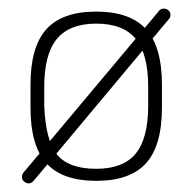

<svg xmlns="http://www.w3.org/2000/svg" viewBox="-20 -411 448 447"><path d="M37 -12Q31 -6 31 1Q31 7 36 11.5Q41 16 47 16Q50 16 53.5 14Q57 12 60 8L371 -364Q374 -367 375.5 -370Q377 -373 377 -376Q377 -382 372.5 -386.5Q368 -391 361 -391Q353 -391 348 -383ZM51 -214V-160Q51 -72 88 -31Q125 10 204 10Q283 10 320 -31Q357 -72 357 -160V-214Q357 -302 320 -343Q283 -384 204 -384Q125 -384 88 -343Q51 -302 51 -214ZM83 -165V-209Q83 -285 112.5 -320.5Q142 -356 204 -356Q267 -356 296 -320.5Q325 -285 325 -209V-165Q325 -89 296 -53.5Q267 -18 204 -18Q140 -18 113 -51Q86 -84 83 -165Z"/></svg>

Font: Beiruti ExtraLight
Style: Regular
Weight: 250
Designer: Arlette Boutros
Foundry: Boutros
Version: Version 1.41